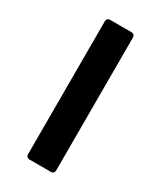

<svg xmlns="http://www.w3.org/2000/svg" viewBox="-164 -684 623 744"><g transform="rotate(30 148.0 -312.5)"><path d="M85 -609.4V-15.6C85 -5.9 90.8 0 100.6 0H195.3C205.1 0 210.9 -5.9 210.9 -15.6V-609.4C210.9 -619.1 205.1 -625 195.3 -625H100.6C90.8 -625 85 -619.1 85 -609.4Z"/></g></svg>

Font: Ed Sans Neue SemiBold
Style: Regular
Weight: 600
Designer: Stephen Hutchings
Version: Version 1.004;PS 001.004;hotconv 1.0.88;makeotf.lib2.5.64775